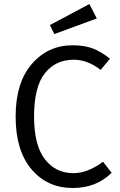

<svg xmlns="http://www.w3.org/2000/svg" viewBox="-20 -926 598 958"><path d="M426 -906 463 -834 251 -756 229 -801ZM342 -700Q402 -700 443.5 -684Q485 -668 529 -633L482 -577Q418 -628 347 -628Q258 -628 204 -560.5Q150 -493 150 -344Q150 -201 204 -131.5Q258 -62 346 -62Q418 -62 494 -119L537 -64Q461 12 343 12Q216 12 137 -81.5Q58 -175 58 -344Q58 -513 138.5 -606.5Q219 -700 342 -700Z"/></svg>

Font: FiraGO Book
Style: Regular
Weight: 350
Designer: bBox Type
Foundry: bBox Type GmbH
Version: Version 1.001;PS 001.001;hotconv 1.0.88;makeotf.lib2.5.64775